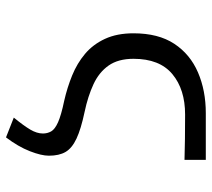

<svg xmlns="http://www.w3.org/2000/svg" viewBox="-53 -473 706 640"><g transform="rotate(90 300.0 -153.0)"><path d="M438 180 372 154Q399 121 412 99Q425 77 425 57Q425 42 418 29.5Q411 17 387.5 6.5Q364 -4 316 -14Q272 -24 231.5 -40.5Q191 -57 159.5 -83.5Q128 -110 109.5 -150Q91 -190 91 -245Q91 -328 126 -381Q161 -434 221.5 -460Q282 -486 357 -486H513V-415Q482 -416 443 -416.5Q404 -417 362 -417Q278 -417 227 -374.5Q176 -332 176 -245Q176 -194 198.5 -162Q221 -130 261 -111.5Q301 -93 353 -82Q410 -70 442 -55Q474 -40 486.5 -18.5Q499 3 499 37Q499 62 484 100.5Q469 139 438 180Z"/></g></svg>

Font: Source Code Variable
Style: Regular
Weight: 400
Monospace: yes
Designer: Paul D. Hunt, Teo Tuominen
Foundry: Adobe Systems Incorporated
Version: Version 1.010;hotconv 1.0.106;makeotfexe 2.5.65593